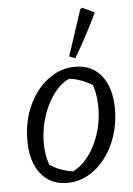

<svg xmlns="http://www.w3.org/2000/svg" viewBox="-54 -788 582 838"><g transform="rotate(-5 237.5 -369.0)"><path d="M207 9Q133 9 91 -44.5Q49 -98 49 -191Q49 -254 67 -308.5Q85 -363 117.5 -404.5Q150 -446 192.5 -469.5Q235 -493 284 -493Q358 -493 400 -440Q442 -387 442 -294Q442 -231 423.5 -176Q405 -121 373 -79.5Q341 -38 298.5 -14.5Q256 9 207 9ZM236 -39Q274 -57 304 -96.5Q334 -136 351.5 -188.5Q369 -241 370.5 -298Q372 -355 356 -406Q332 -421 306.5 -430.5Q281 -440 254 -443Q215 -425 185.5 -384.5Q156 -344 138.5 -291.5Q121 -239 119.5 -182.5Q118 -126 135 -77Q157 -62 182.5 -52.5Q208 -43 236 -39ZM289 -530 263 -540 329 -741 337 -747 391 -722Q370 -677 344.5 -629Q319 -581 289 -530Z"/></g></svg>

Font: Piazzolla 24pt
Style: Italic
Weight: 400
Italic angle: -11.3°
Designer: Juan Pablo del Peral
Foundry: Huerta Tipografica
Version: Version 2.005